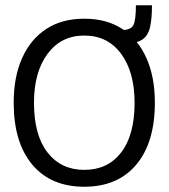

<svg xmlns="http://www.w3.org/2000/svg" viewBox="-20 -698 640 729"><path d="M300 11Q173 11 102.5 -73Q32 -157 32 -308Q32 -406 64 -477.5Q96 -549 155.5 -588Q215 -627 300 -627Q385 -627 444.5 -588Q504 -549 536 -477.5Q568 -406 568 -308Q568 -157 497.5 -73Q427 11 300 11ZM300 -53Q389 -53 440 -119Q491 -185 491 -308Q491 -424 440 -493.5Q389 -563 300 -563Q212 -563 160.5 -493.5Q109 -424 109 -308Q109 -185 160.5 -119Q212 -53 300 -53ZM455 -533 443 -584Q476 -584 486 -602Q496 -620 496 -678H557Q557 -626 549.5 -594Q542 -562 520 -547.5Q498 -533 455 -533Z"/></svg>

Font: Inconsolata Expanded
Style: Regular
Weight: 400
Width: 7
Monospace: yes
Designer: Raph Levien, Cyreal, Brenton Simpson
Foundry: Raph Levien, Cyreal, Google
Version: Version 3.000; ttfautohint (v1.8.2.53-6de2)